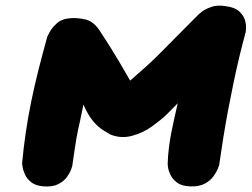

<svg xmlns="http://www.w3.org/2000/svg" viewBox="-20 -671 899 686"><path d="M137 -5Q108 -7 92 -19.5Q76 -32 69 -48Q62 -64 60.5 -76Q59 -88 59 -88Q64 -142 72 -197Q80 -252 91.5 -308Q103 -364 117.5 -421.5Q132 -479 149 -540Q149 -540 157 -555.5Q165 -571 183 -587.5Q201 -604 232 -606Q254 -608 283 -602Q312 -596 333 -566Q359 -527 376 -499.5Q393 -472 408.5 -446Q424 -420 445 -383Q475 -409 499.5 -431Q524 -453 549 -478Q574 -503 607 -536.5Q640 -570 689 -619Q689 -619 700.5 -628.5Q712 -638 734 -646Q756 -654 786 -649Q819 -645 835 -630Q851 -615 855.5 -598.5Q860 -582 859 -569.5Q858 -557 858 -557Q847 -517 836 -471.5Q825 -426 815 -378Q805 -330 795.5 -280Q786 -230 778 -180Q770 -130 763 -81Q763 -81 758.5 -69Q754 -57 743 -41.5Q732 -26 712 -15Q692 -4 660 -5Q630 -6 613.5 -18Q597 -30 589.5 -45.5Q582 -61 580.5 -72.5Q579 -84 579 -84Q580 -115 583.5 -143Q587 -171 592 -197Q597 -223 603 -249Q609 -275 615 -302Q594 -280 575.5 -262Q557 -244 524 -220Q491 -196 451 -185.5Q411 -175 373 -191Q364 -197 348.5 -206Q333 -215 314.5 -236Q296 -257 278 -297Q271 -262 266.5 -241.5Q262 -221 259 -207.5Q256 -194 253.5 -179.5Q251 -165 247.5 -141.5Q244 -118 238 -77Q238 -77 234 -65.5Q230 -54 219.5 -39Q209 -24 189 -13.5Q169 -3 137 -5Z"/></svg>

Font: Sour Gummy Black
Style: Italic
Weight: 900
Italic angle: -11.3°
Designer: Stefie Justprince
Foundry: Eifetstype
Version: Version 1.000